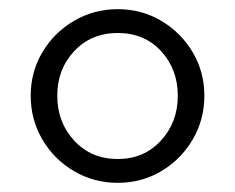

<svg xmlns="http://www.w3.org/2000/svg" viewBox="-20 -708 513 419"><path d="M47 -499Q47 -551 72.5 -594Q98 -637 141.5 -662.5Q185 -688 237 -688Q289 -688 332 -662.5Q375 -637 400.5 -594Q426 -551 426 -499Q426 -447 400.5 -403.5Q375 -360 332 -334.5Q289 -309 237 -309Q185 -309 141.5 -334.5Q98 -360 72.5 -403.5Q47 -447 47 -499ZM368 -499Q368 -557 331.5 -596.5Q295 -636 237 -636Q179 -636 142 -596.5Q105 -557 105 -499Q105 -441 142 -401Q179 -361 237 -361Q294 -361 331 -401Q368 -441 368 -499Z"/></svg>

Font: Biryani ExtraLight
Style: Regular
Weight: 275
Designer: Dan Reynolds and Mathieu Reguer
Foundry: Dan Reynolds and Mathieu Reguer
Version: Version 1.004; ttfautohint (v1.1) -l 5 -r 5 -G 72 -x 0 -D la